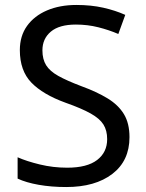

<svg xmlns="http://www.w3.org/2000/svg" viewBox="-20 -744 589 774"><path d="M502 -191Q502 -96 433 -43Q364 10 247 10Q187 10 136 1Q85 -8 51 -24V-110Q87 -94 140.5 -81Q194 -68 251 -68Q331 -68 371.5 -99Q412 -130 412 -183Q412 -218 397 -242Q382 -266 345.5 -286.5Q309 -307 244 -330Q153 -363 106.5 -411Q60 -459 60 -542Q60 -599 89 -639.5Q118 -680 169.5 -702Q221 -724 288 -724Q347 -724 396 -713Q445 -702 485 -684L457 -607Q420 -623 376.5 -634Q333 -645 286 -645Q219 -645 185 -616.5Q151 -588 151 -541Q151 -505 166 -481Q181 -457 215 -438Q249 -419 307 -397Q370 -374 413.5 -347.5Q457 -321 479.5 -284Q502 -247 502 -191Z"/></svg>

Font: Noto Sans Chorasmian
Style: Regular
Weight: 400
Designer: Federico Parra Barrios
Foundry: Google LLC
Version: Version 1.004; ttfautohint (v1.8.4.7-5d5b)